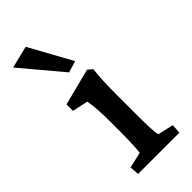

<svg xmlns="http://www.w3.org/2000/svg" viewBox="-204 -566 601 601"><g transform="rotate(-45 97.0 -265.0)"><path d="M17.6 0 15.6 -31.2 67.9 -43Q68.8 -46.9 70.1 -65.7Q71.3 -84.5 71.8 -124.5V-180.2Q71.8 -236.8 65.4 -272.5L13.2 -283.7V-312.5L135.3 -343.8L150.4 -331.1Q147.9 -307.1 146.7 -283.2Q145.5 -259.3 145.5 -228V-128.9Q145.5 -96.2 146.7 -72.5Q147.9 -48.8 150.4 -43L202.6 -31.2L200.2 0ZM89.8 -377.4 -23.4 -512.2 50.3 -530.3 127.9 -389.2Z"/></g></svg>

Font: Lateef
Style: Regular
Weight: 400
Designer: SIL International
Foundry: SIL International
Version: Version 4.200